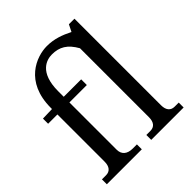

<svg xmlns="http://www.w3.org/2000/svg" viewBox="-206 -910 1052 1052"><g transform="rotate(-45 320.0 -384.0)"><path d="M27 -502V-462H99V-96C99 -59 82 -38 52 -38H20V0H291V-38H259C216 -38 192 -59 192 -96V-462H327V-506H192V-549C192 -696 271 -716 310 -716C368 -716 408 -693 443 -631V-96C443 -59 426 -38 396 -38H364V0H615V-38H583C553 -38 536 -59 536 -96V-767H493L473 -727C425 -751 379 -768 323 -768C243 -768 99 -715 99 -513V-504Z"/></g></svg>

Font: LT Superior Serif Medium
Style: Regular
Weight: 500
Designer: Daniel Lyons
Foundry: LyonsType
Version: Version 2.120;FEAKit 1.0